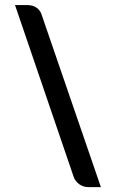

<svg xmlns="http://www.w3.org/2000/svg" viewBox="-20 -707 465 773"><path d="M40.5 -686.5H91.3Q112.8 -686.5 128.2 -675.3Q143.6 -664.1 148.9 -644L386.2 46.4H335.4Q326.2 46.4 316.7 43.5Q307.1 40.5 299.1 34.7Q291 28.8 284.7 20.5Q278.3 12.2 275.4 1.5Z"/></svg>

Font: Carlito
Style: Bold Italic
Weight: 700
Italic angle: -7°
Designer: Lukasz Dziedzic
Foundry: tyPoland Lukasz Dziedzic
Version: Version 1.104